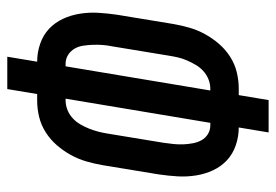

<svg xmlns="http://www.w3.org/2000/svg" viewBox="-138 -638 775 540"><g transform="rotate(-90 250.0 -367.5)"><path d="M148 0 162 -84Q136 -84 111.5 -92.5Q87 -101 69.5 -117.5Q52 -134 41.5 -156.5Q31 -179 27 -204.5Q23 -230 24.5 -256Q26 -282 30 -309L56 -467Q60 -490 66.5 -512.5Q73 -535 84.5 -556Q96 -577 112 -595.5Q128 -614 148.5 -627Q169 -640 192 -645.5Q215 -651 238 -651H256L270 -735H361L347 -651Q373 -651 397.5 -642.5Q422 -634 439.5 -617.5Q457 -601 467.5 -578.5Q478 -556 482 -530.5Q486 -505 484.5 -479Q483 -453 479 -426L453 -268Q449 -245 442.5 -222.5Q436 -200 424.5 -179Q413 -158 397 -139.5Q381 -121 360.5 -108Q340 -95 317 -89.5Q294 -84 271 -84H253L239 0ZM175 -164 243 -571H238Q225 -571 212 -566Q199 -561 188.5 -551.5Q178 -542 171 -530Q164 -518 159 -505.5Q154 -493 150.5 -480Q147 -467 145 -454L119 -296Q117 -282 115.5 -268Q114 -254 114.5 -240.5Q115 -227 117.5 -213.5Q120 -200 126 -189Q132 -178 143 -171Q154 -164 168 -164ZM266 -164H271Q284 -164 297 -169Q310 -174 320.5 -183.5Q331 -193 338 -205Q345 -217 350.5 -229.5Q356 -242 359 -255Q362 -268 364 -281L390 -439Q393 -453 394 -467Q395 -481 394.5 -494.5Q394 -508 392 -521.5Q390 -535 383.5 -546Q377 -557 366 -564Q355 -571 341 -571H334Z"/></g></svg>

Font: Iosevka SS04 Medium
Style: Italic
Weight: 500
Italic angle: -9°
Monospace: yes
Designer: Belleve Invis
Foundry: Belleve Invis
Version: Version 19.0.0; ttfautohint (v1.8.4)